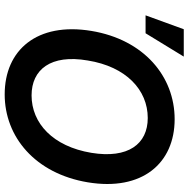

<svg xmlns="http://www.w3.org/2000/svg" viewBox="-12 -806 827 844"><g transform="rotate(90 402.0 -383.5)"><path d="M780.9 -355.1C820.7 -594.5 697.1 -737.2 503.6 -737.2C315.3 -737.2 153.8 -602.3 115.4 -371.1C76 -132.5 199.2 9.9 394.5 9.9C581 9.9 742.2 -123.9 780.9 -355.1ZM46.9 -609.4H125.7L228.3 -777.3H108ZM245.4 -355.1C272.4 -524.1 375 -619 498.2 -619C612.6 -619 677.9 -532.7 651.3 -371.1C623.2 -202.1 521.3 -108.3 398.8 -108.3C285.2 -108.3 217.3 -192.8 245.4 -355.1Z"/></g></svg>

Font: Margiela Sans Semi Bold
Style: Italic
Weight: 600
Italic angle: -9.39999°
Designer: Stefan Endress, Andreas Faust
Version: Version 1.100;FEAKit 1.0